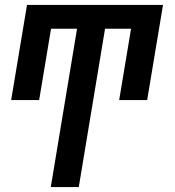

<svg xmlns="http://www.w3.org/2000/svg" viewBox="-20 -540 707 775"><path d="M185 215 291 -424H186L138 -136H25L89 -520H638L574 -136H461L509 -424H404L298 215Z"/></svg>

Font: Iosevka Custom
Style: Bold Italic
Weight: 700
Italic angle: -9°
Designer: Belleve Invis
Foundry: Belleve Invis
Version: Version 30.3.1; ttfautohint (v1.8.3)